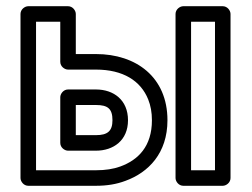

<svg xmlns="http://www.w3.org/2000/svg" viewBox="-20 -573 810 618"><path d="M199 -349H289C376 -349 433 -313 457 -253C465 -233 469 -211 469 -186C469 -102 425 -58 367 -37C345 -29 319 -25 289 -25H96V-503H174V-374C174 -359 188 -349 199 -349ZM289 -399H224V-528C224 -539 214 -553 199 -553H71C60 -553 46 -543 46 -528V0C46 11 56 25 71 25H289C324 25 355 20 384 9C458 -18 519 -80 519 -186C519 -325 418 -399 289 -399ZM672 -25H595V-503H672ZM697 25C708 25 722 15 722 0V-528C722 -539 712 -553 697 -553H570C559 -553 545 -543 545 -528V0C545 11 555 25 570 25ZM392 -186C392 -251 346 -285 289 -285H199C184 -285 174 -271 174 -260V-113C174 -98 188 -88 199 -88H289C345 -88 392 -121 392 -186ZM342 -186C342 -151 326 -138 289 -138H224V-235H289C327 -235 342 -223 342 -186Z"/></svg>

Font: Asimov
Style: NarOu
Weight: 500
Designer: Google
Version: Version 2.000980; 2014